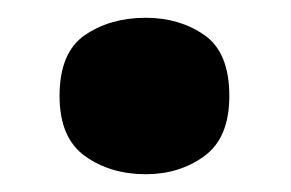

<svg xmlns="http://www.w3.org/2000/svg" viewBox="-20 -577 327 216"><path d="M47 -469Q47 -518 75.5 -537.5Q104 -557 144 -557Q182 -557 210 -537.5Q238 -518 238 -469Q238 -422 210 -401.5Q182 -381 144 -381Q104 -381 75.5 -401.5Q47 -422 47 -469Z"/></svg>

Font: Noto Sans Disp ExtBd
Style: Regular
Weight: 800
Designer: Monotype Design Team
Foundry: Monotype Imaging Inc.
Version: Version 2.000;GOOG;noto-source:20170915:90ef993387c0; ttfaut